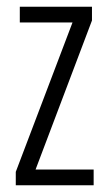

<svg xmlns="http://www.w3.org/2000/svg" viewBox="-20 -552 321 572"><path d="M259 0H27V-40L196 -485H39V-532H254V-491L86 -47H259Z"/></svg>

Font: Noto Sans ExtraCondensed Light
Style: Regular
Weight: 300
Width: 2
Designer: Monotype Design Team
Foundry: Monotype Imaging Inc.
Version: Version 2.013; ttfautohint (v1.8.4.7-5d5b)